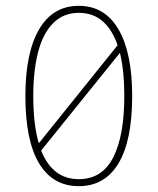

<svg xmlns="http://www.w3.org/2000/svg" viewBox="-20 -627 540 658"><path d="M250 11Q161 11 114 -67Q67 -145 67 -298Q67 -446 114 -526.5Q161 -607 250 -607Q339 -607 386 -526.5Q433 -446 433 -298Q433 -145 386 -67Q339 11 250 11ZM94 -298Q94 -200 113 -136L383 -472Q365 -525 332 -554Q299 -583 250 -583Q197 -583 162 -547.5Q127 -512 110.5 -448Q94 -384 94 -298ZM250 -13Q330 -13 368 -87.5Q406 -162 406 -298Q406 -384 391 -446L121 -111Q160 -13 250 -13Z"/></svg>

Font: Inconsolata ExtraLight
Style: Regular
Weight: 200
Monospace: yes
Designer: Raph Levien, Cyreal, Brenton Simpson
Foundry: Raph Levien, Cyreal, Google
Version: Version 3.001; ttfautohint (v1.8.2.53-6de2)